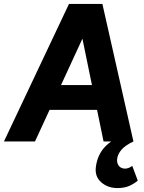

<svg xmlns="http://www.w3.org/2000/svg" viewBox="-46 -720 735 977"><path d="M-26 0 305 -700H455L132 0ZM168 -161 183 -287H505L490 -161ZM481 0 337 -700H475L633 0ZM552 237Q502 237 468.5 207Q435 177 442 128Q450 70 484.5 31Q519 -8 596 -42L633 0Q592 19 572.5 41.5Q553 64 550 89Q548 110 558.5 123.5Q569 137 588 138Q607 139 627 124L655 199Q638 214 613 225.5Q588 237 552 237Z"/></svg>

Font: Inclusive Sans
Style: Bold Italic
Weight: 700
Italic angle: -7°
Designer: Olivia King
Foundry: Olivia King
Version: Version 2.004